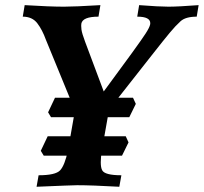

<svg xmlns="http://www.w3.org/2000/svg" viewBox="-20 -713 778 733"><path d="M435.5 0Q331.1 -5.9 274.4 -5.9Q257.3 -5.9 119.6 0L127.4 -43.9Q191.9 -43.9 209.5 -62.7Q227.1 -81.5 239.3 -138.2L266.1 -291L155.3 -561Q141.6 -599.1 122.3 -624.3Q103 -649.4 66.9 -649.4L74.2 -693.4Q169.9 -687.5 224.6 -687.5Q264.6 -687.5 363.3 -693.4L356 -649.4Q295.4 -649.4 290.5 -622.6L290 -614.3L291 -600.1Q293 -585.4 304.7 -554.2L376 -363.8Q513.2 -549.3 535.6 -584.5Q550.8 -607.9 553.2 -619.6L553.7 -624.5Q553.7 -649.4 503.9 -649.4L511.2 -693.4Q587.9 -687.5 623 -687.5Q659.7 -687.5 738.3 -693.4L731 -649.4Q688.5 -649.4 669.2 -631.8Q649.9 -614.3 628.2 -588.1Q606.4 -562 559.6 -502.4L396.5 -294.9L369.1 -140.1Q364.7 -112.3 364.7 -93.8Q364.7 -72.8 370.1 -63Q379.9 -43.9 443.4 -43.9ZM445.8 -118.7H147L135.7 -137.2L162.1 -192.9H460L470.7 -169.4ZM473.6 -265.6H174.8L163.6 -284.2L189.9 -339.8H487.8L498.5 -316.4Z"/></svg>

Font: Kelvinch
Style: Bold Italic
Weight: 700
Italic angle: -10°
Designer: Paul James Miller
Foundry: High-Logic / Made with FontCreator
Version: Version 3.30 September 23, 2016